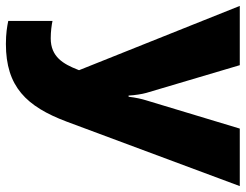

<svg xmlns="http://www.w3.org/2000/svg" viewBox="-112 -575 833 651"><g transform="rotate(90 304.5 -249.5)"><path d="M-1 -646 217 -101 215 -96C196 -48 172 -5 109 -5C86 -5 64 -8 50 -11V139C69 143 93 147 128 147C273 147 340 77 391 -58L610 -646H415L319 -328C315 -315 310 -295 307 -269H303C302 -290 298 -315 294 -329L200 -646Z"/></g></svg>

Font: Noto Sans Telugu UI Black
Style: Regular
Weight: 900
Designer: Jelle Bosma - Monotype Design Team
Foundry: Monotype Imaging Inc.
Version: Version 2.005